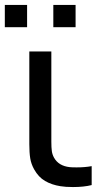

<svg xmlns="http://www.w3.org/2000/svg" viewBox="-38 -748 421 776"><path d="M71.5 -638H-18.5V-728H71.5ZM267.5 -638H177.5V-728H267.5ZM100 -63.5Q88 -85 84.2 -108Q80.5 -131 80.5 -165V-204V-540H169.5V-208V-175Q169.5 -151.5 171.5 -137.2Q173.5 -123 180.5 -110.5Q199 -77.5 243.5 -72.5Q252.5 -71.5 271.5 -71.5Q305.5 -71.5 332.5 -76.5V0Q301 8 257 8Q226.5 8 206 4.5Q171 -1 144.2 -16.5Q117.5 -32 100 -63.5Z"/></svg>

Font: CCSD_manrope Medium
Style: Regular
Weight: 500
Designer: Mikhail Sharanda
Foundry: Mikhail Sharanda
Version: Version 4.503